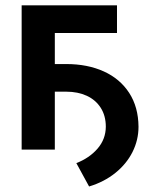

<svg xmlns="http://www.w3.org/2000/svg" viewBox="-20 -550 581 706"><path d="M410.2 -428.7H181.6V-314.5H223.6Q301.8 -314.5 361.6 -287.4Q421.4 -260.3 455.1 -208.3Q488.8 -156.2 489.3 -84Q489.3 -35.2 467.3 8.8Q445.3 52.7 404.1 85.9Q362.8 119.1 307.6 135.7L260.7 49.8Q308.6 31.2 338.6 -3.4Q368.7 -38.1 369.1 -84Q369.1 -124 350.6 -153.3Q332 -182.6 299.1 -197.8Q266.1 -212.9 223.6 -212.9H181.6V0H59.6V-530.3H410.2Z"/></svg>

Font: Pretendard JP SemiBold
Style: Regular
Weight: 600
Designer: Base glyphs from Inter by Rasmus Andersson; Hangeul glyphs from Noto Sans CJK(Source Han Sans) by Jang Soo-young and Kan
Foundry: Kil Hyung-jin
Version: Version 1.309